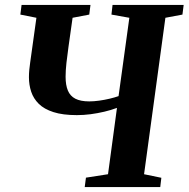

<svg xmlns="http://www.w3.org/2000/svg" viewBox="-20 -763 769 783"><path d="M325.5 0 330.5 -38.5 420.5 -52.5 457 -323Q433 -314 405.5 -307.5Q378 -301 349.5 -297.2Q321 -293.5 293.5 -293.5Q236 -293.5 198 -305.8Q160 -318 138.2 -339.5Q116.5 -361 107.2 -389Q98 -417 98 -448Q98 -463 99.5 -478.8Q101 -494.5 103 -507.5L128.5 -690.5L63 -703.5L68 -743H349L344 -703.5L276 -690.5L259.5 -573.5Q254.5 -539 251 -507Q247.5 -475 247.5 -450Q247.5 -416 256.8 -393.8Q266 -371.5 287.2 -360.5Q308.5 -349.5 344 -349.5Q362.5 -349.5 384.2 -352.5Q406 -355.5 427 -360.5Q448 -365.5 463.5 -371L507.5 -690.5L434.5 -703.5L439 -743H729L724 -703.5L654.5 -690.5L567.5 -52.5L638 -38L633.5 0Z"/></svg>

Font: Merriweather 60pt
Style: Bold Italic
Weight: 700
Italic angle: -7.8°
Version: Version 2.101